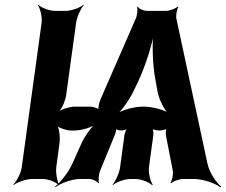

<svg xmlns="http://www.w3.org/2000/svg" viewBox="-20 -757 955 812"><path d="M260 -356 302 -661C305 -685 322 -722 334 -735L333 -737C320 -725 282 -711 258 -711H212C188 -711 153 -725 142 -737L140 -735C150 -722 159 -685 156 -661L72 -50C69 -26 50 11 36 24L37 26C52 14 91 0 115 0H161C185 0 219 14 228 26L230 24C222 11 215 -26 218 -50L232 -155C235 -179 230 -219 219 -231L216 -229C226 -216 262 -205 282 -205H294C324 -205 369 -218 389 -234L388 -237C367 -222 336 -178 322 -145L287 -67C271 -30 235 15 213 32L214 35C236 18 285 0 318 0H358C370 0 392 10 396 18L399 16C395 7 398 -21 403 -34L465 -185C469 -193 473 -211 471 -216L467 -214C469 -209 485 -205 492 -205C500 -205 516 -209 522 -214L520 -217C514 -212 507 -194 506 -184L488 -50C485 -26 468 11 456 24L457 26C470 14 507 0 531 0H553C577 0 612 14 623 26L626 24C616 11 607 -26 610 -50L628 -182C630 -193 628 -212 623 -218L619 -215C624 -209 643 -205 655 -205C664 -205 684 -209 689 -215L686 -217C681 -212 680 -191 682 -183L711 -34C713 -21 708 7 701 16L704 18C711 10 739 0 753 0H800C839 0 890 18 912 35L915 32C894 15 864 -30 857 -67L726 -678C723 -690 728 -718 734 -727L731 -729C724 -721 696 -711 683 -711H601C588 -711 567 -720 563 -729L560 -727C563 -718 560 -690 554 -678L406 -339C400 -327 393 -297 397 -288L401 -290C398 -299 373 -306 362 -306H296C276 -306 238 -295 224 -282L225 -280C240 -292 257 -332 260 -356ZM545 -372 566 -416C598 -485 627 -580 634 -634H630C623 -580 624 -485 638 -416L646 -371C652 -336 676 -288 697 -272L700 -275C680 -291 626 -306 589 -306H583C546 -306 494 -291 472 -275L473 -271C494 -288 528 -336 545 -372Z"/></svg>

Font: Asimov
Style: EdgeNarIt
Weight: 500
Designer: Google
Version: Version 2.000980: 2014